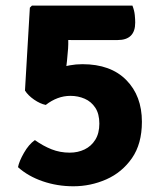

<svg xmlns="http://www.w3.org/2000/svg" viewBox="-20 -653 580 688"><path d="M220 -434.5Q218 -412.5 213.8 -392Q209.5 -371.5 201.5 -351Q172.5 -341 137.2 -335.2Q102 -329.5 69.5 -328.5L87 -625.5L217 -602Q220.5 -587 222.2 -563Q224 -539 224.5 -515.8Q225 -492.5 224 -479.5ZM44.5 -54Q48.5 -75 65.8 -105.2Q83 -135.5 105 -151Q134.5 -130 164.8 -118Q195 -106 230 -106Q259 -106 283 -117.5Q307 -129 321.5 -152.2Q336 -175.5 336 -210Q336 -245 321.5 -267Q307 -289 283.5 -299.2Q260 -309.5 232.5 -309.5Q208.5 -309.5 186.5 -301.2Q164.5 -293 144 -277Q124 -281 102.2 -296Q80.5 -311 69.5 -328.5Q90.5 -347 120.5 -369Q150.5 -391 189.5 -407Q228.5 -423 275.5 -423Q376.5 -423 432.5 -366.2Q488.5 -309.5 488.5 -216.5Q488.5 -137.5 452.8 -86.2Q417 -35 360.8 -10.2Q304.5 14.5 243 14.5Q185 14.5 132.8 -3.5Q80.5 -21.5 44.5 -54ZM454.5 -633Q461.5 -615 463 -599Q464.5 -583 464.5 -572Q464.5 -509.5 401.5 -509.5H236.5Q212.5 -509.5 182.8 -510.5Q153 -511.5 127.8 -513Q102.5 -514.5 92 -516L87 -625.5L94.5 -633Z"/></svg>

Font: Signika Negative
Style: Bold
Weight: 700
Designer: Anna Giedry
Foundry: Anna Giedry
Version: Version 2.001